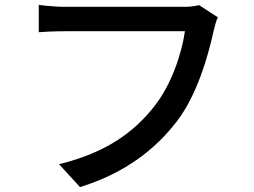

<svg xmlns="http://www.w3.org/2000/svg" viewBox="-20 -736 1040 787"><path d="M873 -665 796 -715C774 -709 749 -708 732 -708C682 -708 312 -708 247 -708C214 -708 167 -712 139 -716V-604C164 -606 204 -608 247 -608C312 -608 679 -608 738 -608C725 -516 682 -388 613 -301C531 -196 418 -111 222 -63L308 31C490 -26 615 -121 706 -240C787 -346 833 -505 855 -607C860 -627 865 -649 873 -665Z"/></svg>

Font: Noto Sans CJK SC Medium
Style: Regular
Weight: 500
Designer: Ryoko NISHIZUKA 西塚涼子 (kana, bopomofo & ideographs); Paul D. Hunt (Latin, Greek & Cyrillic); Sandoll Communications 산돌커뮤니
Foundry: Adobe
Version: Version 2.004;hotconv 1.0.118;makeotfexe 2.5.65603